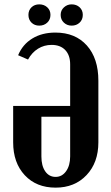

<svg xmlns="http://www.w3.org/2000/svg" viewBox="-20 -860 515 890"><path d="M111.8 -791Q111.8 -812.5 126 -826.2Q140.1 -839.8 162.1 -839.8Q184.1 -839.8 199 -826.2Q213.9 -812.5 213.9 -791Q213.9 -769 199 -755.1Q184.1 -741.2 162.1 -741.2Q140.1 -741.2 126 -755.1Q111.8 -769 111.8 -791ZM261.2 -791Q261.2 -812 276.4 -825.9Q291.5 -839.8 312 -839.8Q334.5 -839.8 349.1 -826.2Q363.8 -812.5 363.8 -791Q363.8 -769 349.1 -755.1Q334.5 -741.2 312 -741.2Q291 -741.2 276.1 -755.1Q261.2 -769 261.2 -791ZM41 -369.1H305.2V-562Q305.2 -604 282.5 -627.9Q259.8 -651.9 219.2 -651.9Q184.6 -651.9 156.2 -634.3Q127.9 -616.7 109.9 -584L64 -604Q85 -654.3 129.9 -681.6Q174.8 -709 236.8 -709Q329.1 -709 382.6 -649.2Q436 -589.4 436 -485.8V-200.2Q436 -106.4 381.1 -48.3Q326.2 9.8 237.8 9.8Q148.4 9.8 94.7 -47.9Q41 -105.5 41 -200.2ZM305.2 -134.8V-318.8H171.9V-134.8Q171.9 -91.3 189.7 -65.7Q207.5 -40 237.8 -40Q267.6 -40 286.4 -66.4Q305.2 -92.8 305.2 -134.8Z"/></svg>

Font: Moniqa Black Paragraph
Style: Regular
Weight: 900
Designer: Rajesh Rajput
Foundry: Rajesh Rajput
Version: Version 1.000